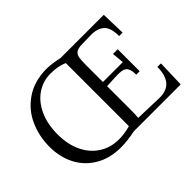

<svg xmlns="http://www.w3.org/2000/svg" viewBox="-137 -998 1297 1297"><g transform="rotate(-45 511.0 -350.0)"><path d="M524 -700H936L941 -525H908Q908 -607 872.5 -637Q837 -667 773 -665L687 -663Q651 -662 635 -649.5Q619 -637 615 -614.5Q611 -592 611 -544V-383H801L793 -469H838V-259H805Q805 -296 796 -315.5Q787 -335 768.5 -341.5Q750 -348 717 -348L686 -347L611 -343V-121Q611 -69 608 -43L800 -37Q943 -32 943 -195H977L971 0H524Q447 16 385 16Q282 16 205 -28.5Q128 -73 87 -151Q46 -229 46 -329Q46 -428 84.5 -515Q123 -602 202.5 -657.5Q282 -713 397 -716Q453 -716 524 -700ZM144 -349Q144 -254 178 -182.5Q212 -111 273.5 -71.5Q335 -32 414 -32Q466 -32 524 -48V-651Q473 -674 400 -674Q329 -674 270.5 -634.5Q212 -595 178 -521.5Q144 -448 144 -349Z"/></g></svg>

Font: Sumana
Style: Regular
Weight: 400
Designer: Cyreal, Alexei Vanyashin (Devanagari), Olga Karpushina (Latin)
Foundry: Cyreal
Version: Version 1.015;PS 001.015;hotconv 1.0.70;makeotf.lib2.5.58329